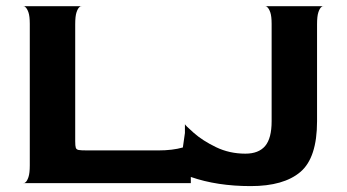

<svg xmlns="http://www.w3.org/2000/svg" viewBox="-20 -621 1176 651"><path d="M1076 -600Q1076 -602 1070 -597.5Q1064 -593 1059.5 -579.5Q1055 -566 1055 -539V-210Q1055 -86 998.5 -38Q942 10 830 10Q716 10 627 -21V0H60Q60 2 66 -2.5Q72 -7 76.5 -20.5Q81 -34 81 -60V-540Q81 -566 76.5 -579Q72 -592 66 -597Q60 -602 60 -600H256Q256 -602 250 -597.5Q244 -593 239.5 -579.5Q235 -566 235 -539V-142Q235 -126 237 -120Q239 -114 246.5 -112.5Q254 -111 276 -111H517Q565 -111 600 -121L607 -170V-200Q607 -197 637 -170.5Q667 -144 712.5 -122Q758 -100 812 -100Q857 -100 879 -126Q901 -152 901 -210V-540Q901 -566 896.5 -579Q892 -592 886 -597Q880 -602 880 -600Z"/></svg>

Font: Red Rose Bold
Style: Regular
Weight: 700
Designer: jaikishan Patel
Version: Version 1.000